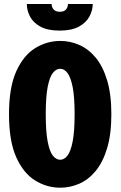

<svg xmlns="http://www.w3.org/2000/svg" viewBox="-20 -906 590 938"><path d="M274.5 11Q209 11 151.8 -24.2Q94.5 -59.5 59.2 -138.2Q24 -217 24 -348Q24 -478.5 59.2 -557Q94.5 -635.5 151.8 -670.8Q209 -706 274.5 -706Q322.5 -706 367.2 -686.5Q412 -667 447.2 -624.8Q482.5 -582.5 503.2 -514Q524 -445.5 524 -348Q524 -250 503.2 -181.5Q482.5 -113 447.2 -70.5Q412 -28 367.2 -8.5Q322.5 11 274.5 11ZM274.5 -125.5Q293.5 -125.5 309.2 -145.2Q325 -165 334.8 -213.8Q344.5 -262.5 344.5 -348Q344.5 -433.5 334.8 -481.8Q325 -530 309.2 -550Q293.5 -570 274.5 -570Q254.5 -570 238.5 -550Q222.5 -530 213 -481.8Q203.5 -433.5 203.5 -348Q203.5 -262.5 213 -213.8Q222.5 -165 238.5 -145.2Q254.5 -125.5 274.5 -125.5ZM271.5 -756.5Q212.5 -756.5 177.2 -776Q142 -795.5 126.5 -825.5Q111 -855.5 111 -886.5H232Q232 -871 242 -859.8Q252 -848.5 272.5 -848.5Q293 -848.5 302.5 -859.8Q312 -871 312 -886.5H433Q433 -855.5 417 -825.5Q401 -795.5 365.5 -776Q330 -756.5 271.5 -756.5Z"/></svg>

Font: Trispace SemiCondensed ExtraBold
Style: Regular
Weight: 800
Width: 4
Designer: Tyler Finck
Foundry: Etcetera Type Company
Version: Version 1.210; ttfautohint (v1.8.3)